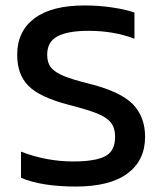

<svg xmlns="http://www.w3.org/2000/svg" viewBox="-20 -674 595 704"><path d="M57 -22V-118Q150 -82 248 -82Q329 -82 365.5 -101Q402 -120 402 -172Q402 -205 386.5 -224.5Q371 -244 336 -258Q301 -272 231 -290Q127 -317 85 -358.5Q43 -400 43 -473Q43 -559 106 -606.5Q169 -654 290 -654Q343 -654 392.5 -646.5Q442 -639 473 -628V-532Q397 -561 305 -561Q229 -561 191 -541Q153 -521 153 -473Q153 -444 167 -426.5Q181 -409 213.5 -395.5Q246 -382 311 -366Q424 -337 468 -291Q512 -245 512 -172Q512 -86 447.5 -38Q383 10 258 10Q133 10 57 -22Z"/></svg>

Font: Kanit
Style: Regular
Weight: 400
Designer: Katatrad Team
Foundry: Cadson Demak
Version: Version 1.001